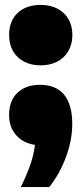

<svg xmlns="http://www.w3.org/2000/svg" viewBox="-20 -580 331 780"><path d="M273.5 -76.5Q273.5 -11 248.2 57.5Q223 126 180 180H64.5Q89.5 129 103.5 88.2Q117.5 47.5 122 8.5Q74.5 1.5 45.8 -30.8Q17 -63 17 -113Q17 -171 51 -203.2Q85 -235.5 142.5 -235.5Q207 -235.5 240.2 -195.5Q273.5 -155.5 273.5 -76.5ZM17 -437.5Q17 -494.5 51.5 -527.2Q86 -560 145.5 -560Q184.5 -560 213.5 -544.8Q242.5 -529.5 258.2 -502Q274 -474.5 274 -437.5Q274 -401 258 -373Q242 -345 212.8 -329.8Q183.5 -314.5 145.5 -314.5Q107 -314.5 78 -329.5Q49 -344.5 33 -372.2Q17 -400 17 -437.5Z"/></svg>

Font: Encode Sans Semi Condensed Black
Style: Regular
Weight: 900
Width: 4
Designer: Multiple Designers
Foundry: Impallari Type
Version: Version 2.000